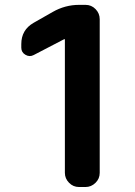

<svg xmlns="http://www.w3.org/2000/svg" viewBox="-20 -750 540 770"><path d="M323.2 -730.5Q346.7 -730.5 363.3 -713.4Q379.9 -696.3 379.9 -672.9V-56.6Q379.9 -33.2 362.8 -16.6Q345.7 0 323.2 0H296.9Q273.4 0 256.8 -17.1Q240.2 -34.2 240.2 -56.6V-591.8Q240.2 -592.8 239.3 -592.8H237.3L115.2 -529.3Q98.6 -520.5 82 -530.3Q65.4 -540 65.4 -558.6V-573.2Q65.4 -629.9 114.3 -658.2L191.4 -702.1Q241.2 -730.5 296.9 -730.5Z"/></svg>

Font: Rounded Mgen+ 1m bold
Style: Bold
Weight: 700
Designer: [Source Han Sans]
Ryoko NISHIZUKA  (kana & ideographs); Paul D. Hunt (Latin, Greek & Cyrillic); Wenlong ZHANG  (bopomofo
Version: Version 1.059.20150602